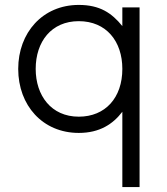

<svg xmlns="http://www.w3.org/2000/svg" viewBox="-20 -530 680 780"><path d="M300 -510C153 -510 54 -397 54 -250C54 -102 153 10 300 10C385 10 439 -26 477 -76V230H547V-500H477V-424C434 -477 386 -510 300 -510ZM125 -250C125 -361 189 -444 300 -444C412 -444 477 -362 477 -250C477 -133 408 -56 300 -56C188 -56 125 -142 125 -250Z"/></svg>

Font: altertype_V2
Style: Regular
Weight: 400
Designer: Simon Renaud
Version: Version 2.001;Glyphs 3.1.2 (3151)